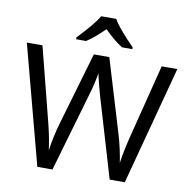

<svg xmlns="http://www.w3.org/2000/svg" viewBox="-98 -1041 1126 1137"><g transform="rotate(10 465.0 -472.0)"><path d="M917 -714 727 0H636L497 -468Q489 -497 481 -526Q473 -555 468 -577.5Q463 -600 461 -609Q460 -596 450.5 -553.5Q441 -511 427 -465L292 0H201L12 -714H106L217 -278Q229 -232 237.5 -189Q246 -146 251 -108Q256 -147 266 -193Q276 -239 289 -283L415 -714H508L639 -280Q653 -234 663 -188.5Q673 -143 678 -108Q683 -145 692 -188.5Q701 -232 713 -279L823 -714ZM509 -944Q521 -922 543.5 -894.5Q566 -867 590.5 -840.5Q615 -814 634 -795V-784H572Q546 -800 518 -823.5Q490 -847 463 -874Q436 -847 409 -824Q382 -801 356 -784H296V-795Q315 -815 338.5 -841Q362 -867 384 -894.5Q406 -922 419 -944Z"/></g></svg>

Font: Noto Sans Indic Siyaq Numbers
Style: Regular
Weight: 400
Designer: Monotype Design Team
Foundry: Monotype Imaging Inc.
Version: Version 2.002; ttfautohint (v1.8.4.7-5d5b)